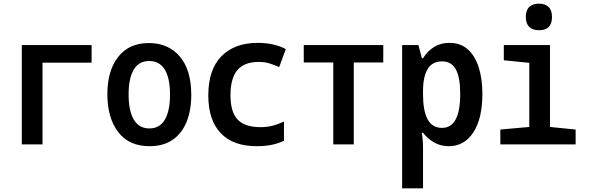

<svg xmlns="http://www.w3.org/2000/svg" viewBox="-20 -788 3220 1048"><path d="M99 0V-542H480V-446H212V0Z M796 10Q684 10 625 -67.5Q566 -145 566 -274Q566 -402 625 -477.5Q684 -553 793 -553Q898 -553 961 -480Q1024 -407 1024 -270Q1024 -186 998.5 -123Q973 -60 922.5 -25Q872 10 796 10ZM795 -87Q852 -87 880 -135Q908 -183 908 -272Q908 -361 879.5 -408Q851 -455 794 -455Q738 -455 710 -408Q682 -361 682 -272Q682 -183 710.5 -135Q739 -87 795 -87Z M1382 10Q1252 10 1184.5 -61.5Q1117 -133 1117 -267Q1117 -409 1189 -481.5Q1261 -554 1386 -554Q1433 -554 1471.5 -545Q1510 -536 1540 -520L1504 -422Q1472 -436 1447 -443Q1422 -450 1392 -450Q1313 -450 1275.5 -405Q1238 -360 1238 -268Q1238 -177 1277 -135.5Q1316 -94 1402 -94Q1436 -94 1466.5 -101.5Q1497 -109 1530 -125V-20Q1500 -5 1463 2.5Q1426 10 1382 10Z M1799 0V-447H1638V-542H2072V-447H1911V0Z M2175 240V-542H2264L2283 -470H2289Q2313 -509 2349 -531.5Q2385 -554 2433 -554Q2494 -554 2533.5 -518.5Q2573 -483 2593 -420.5Q2613 -358 2613 -276Q2613 -140 2563.5 -65Q2514 10 2430 10Q2385 10 2349.5 -10.5Q2314 -31 2289 -63H2282Q2289 -25 2289 15V240ZM2393 -90Q2492 -90 2492 -275Q2492 -366 2468 -409.5Q2444 -453 2393 -453Q2340 -453 2314.5 -411.5Q2289 -370 2289 -290V-272Q2289 -184 2314 -137Q2339 -90 2393 -90Z M2922 -623Q2888 -623 2869 -641Q2850 -659 2850 -695Q2850 -732 2869 -750Q2888 -768 2922 -768Q2956 -768 2974.5 -750Q2993 -732 2993 -695Q2993 -623 2922 -623ZM2711 0V-81L2869 -95V-445L2730 -459V-542H2982V-95L3122 -81V0Z"/></svg>

Font: Noto Sans Mono Condensed SemiBold
Style: Regular
Weight: 600
Width: 3
Designer: Monotype Design Team
Foundry: Monotype Imaging Inc.
Version: Version 2.014